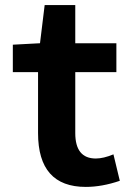

<svg xmlns="http://www.w3.org/2000/svg" viewBox="-20 -734 540 766"><path d="M322.3 11.7Q131.8 11.7 131.8 -203.1V-446.3H31.2V-555.7L139.6 -561.5L158.2 -713.9H280.3V-561.5H444.3V-446.3H280.3V-203.1Q280.3 -101.6 362.3 -101.6Q392.6 -101.6 432.6 -118.2L458 -12.7Q386.7 11.7 322.3 11.7Z"/></svg>

Font: GenEi Gothic M Regular
Style: Bold
Weight: 700
Designer: o_tamon (Modified); [Source Han Sans]
Ryoko NISHIZUKA  (kana & ideographs); Paul D. Hunt (Latin, Greek & Cyrillic); Wenl
Version: Version 1.1a;Original Version 1.004